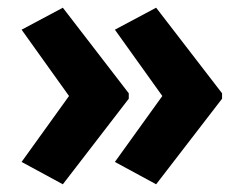

<svg xmlns="http://www.w3.org/2000/svg" viewBox="-20 -524 631 498"><path d="M556 -268V-282L385 -504L278 -447L401 -275L278 -104L385 -46ZM314 -268V-282L143 -504L36 -447L159 -275L36 -104L143 -46Z"/></svg>

Font: Noto Sans Armenian SemiCondensed Medium
Style: Regular
Weight: 500
Width: 4
Designer: Monotype Design Team
Foundry: Monotype Imaging Inc.
Version: Version 2.008